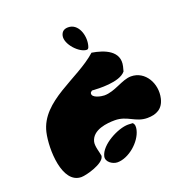

<svg xmlns="http://www.w3.org/2000/svg" viewBox="-123 -770 850 892"><g transform="rotate(-20 302.0 -323.5)"><path d="M272 -633C263 -593 319 -533 356 -533C366 -533 368 -550 369 -553C379 -598 359 -661 309 -661C291 -661 277 -654 272 -633ZM262 -40C256 -13 288 7 311 7C367 7 432 -49 445 -104C448 -117 449 -131 439 -140C435 -140 420 -141 416 -141C367 -141 274 -94 262 -40ZM48 -238C30 -159 35 14 130 14C155 14 242 -10 250 -43C250 -44 251 -46 251 -47C249 -64 236 -98 241 -120C254 -175 328 -181 365 -181C427 -181 453 -139 512 -139C556 -139 590 -155 601 -203C617 -272 576 -347 505 -347C461 -347 413 -306 360 -306C346 -306 299 -314 304 -337L305 -340C305 -341 312 -346 313 -347C344 -345 448 -339 481 -380C482 -383 486 -400 487 -403C504 -476 432 -503 371 -513C269 -421 81 -381 48 -238Z"/></g></svg>

Font: Charger
Style: OversprayIt
Weight: 400
Designer: Jasper
Foundry: Cannot Into Space Fonts
Version: Version 0.980